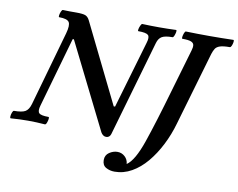

<svg xmlns="http://www.w3.org/2000/svg" viewBox="-107 -789 1380 1113"><g transform="rotate(10 583.0 -232.0)"><path d="M550 14Q540 14 532 8Q524 2 519 -7L268 -511L261 -510L144 -99Q134 -65 145.5 -53.5Q157 -42 201 -42Q206 -42 204.5 -30.5Q203 -19 198.5 -7.5Q194 4 188 4Q163 2 138 1Q113 0 88 0Q63 0 37.5 1Q12 2 -13 4Q-18 4 -17 -7.5Q-16 -19 -11.5 -30.5Q-7 -42 -2 -42Q45 -42 64.5 -53.5Q84 -65 94 -99L218 -537Q232 -587 220.5 -604.5Q209 -622 162 -622Q158 -622 159.5 -633Q161 -644 166 -655.5Q171 -667 176 -667Q196 -666 215.5 -666Q235 -666 255 -666Q294 -666 309 -660Q324 -654 334 -634L563 -168H571L687 -564Q698 -599 686 -610.5Q674 -622 628 -622Q624 -622 626 -633Q628 -644 633.5 -655.5Q639 -667 643 -667Q668 -666 693 -665.5Q718 -665 743 -665Q768 -665 792.5 -665.5Q817 -666 842 -667Q847 -667 845 -655.5Q843 -644 838.5 -633Q834 -622 829 -622Q786 -622 767 -611Q748 -600 740 -572L577 -7Q570 14 550 14ZM633 204Q605 204 582.5 191.5Q560 179 560 148Q560 119 583 103.5Q606 88 631 88Q656 88 674.5 105Q693 122 695 148Q740 118 781 -1.5Q822 -121 877 -312L951 -565Q957 -584 955.5 -597Q954 -610 939 -616.5Q924 -623 887 -623Q883 -623 884.5 -634Q886 -645 890.5 -656.5Q895 -668 900 -668Q935 -667 970 -666.5Q1005 -666 1040 -666Q1075 -666 1110 -666.5Q1145 -667 1179 -668Q1184 -668 1182.5 -656.5Q1181 -645 1176.5 -634Q1172 -623 1166 -623Q1128 -623 1108.5 -616.5Q1089 -610 1081 -597Q1073 -584 1067 -565L941 -133Q922 -66 891 -5Q860 56 820.5 103Q781 150 733.5 177Q686 204 633 204Z"/></g></svg>

Font: Junicode
Style: Bold Italic
Weight: 700
Italic angle: -11°
Designer: Peter S. Baker
Version: Version 2.100; ttfautohint (v1.8.4)